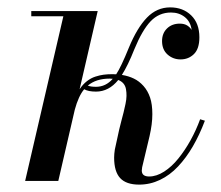

<svg xmlns="http://www.w3.org/2000/svg" viewBox="-20 -490 598 520"><path d="M151.6 -446H64.7V-460H244.6L195.6 -248.3Q204.3 -261.5 215.2 -270Q226.1 -278.6 238.3 -282.5Q250.5 -286.4 260.7 -287.7Q271 -289.1 283.9 -289.1Q291 -289.1 294.7 -288.8Q307.6 -308.1 329.1 -361.1Q351.3 -414.8 378.1 -442.4Q404.8 -470 440.9 -470Q475.6 -470 497.8 -448.4Q520 -426.8 520 -388.9Q520 -357.9 505.2 -343.5Q490.5 -329.1 469 -329.1Q448.7 -329.1 433.8 -342.3Q418.9 -355.5 418.9 -378.9Q418.9 -399.9 432.4 -413Q445.8 -426 467 -426Q479.2 -426 487.3 -420.8Q495.4 -415.5 499 -408.9Q496.1 -431.4 480.6 -443.7Q465.1 -456.1 443.1 -456.1Q410.6 -456.1 387.9 -432.3Q365.2 -408.4 344 -356.9Q326.4 -312.5 310.1 -287.1Q328.1 -284.2 342.5 -277.2Q356.9 -270.3 368.7 -257.1Q380.4 -243.9 386.5 -225.7Q392.6 -207.5 392.6 -180.8Q392.6 -154.1 385 -121.1L365 -37.1Q365 -36.1 364.5 -32.6Q364 -29.1 364 -28.1Q364 -12 384 -12Q403.8 -12 424.6 -25.3Q445.3 -38.6 463.1 -60.8Q481 -83 496.1 -110.2Q511.2 -137.5 522 -167L534.9 -163.1Q520.3 -124.5 502.3 -93.6Q484.4 -62.7 462.3 -39.2Q440.2 -15.6 413.3 -2.8Q386.5 10 356.9 10Q321.8 10 305.4 -7.7Q289.1 -25.4 289.1 -63Q289.1 -72.8 291 -85L303 -139.9Q304.9 -148.4 308.6 -162.2Q312.3 -176 314.8 -186Q317.4 -196 319.9 -208.5Q322.5 -220.9 322.6 -230.2Q322.8 -239.5 321.2 -248.5Q319.6 -257.6 314.3 -263.8Q309.1 -270 300.3 -273.4Q274.7 -241.9 240 -241.9Q219.2 -241.9 208 -248.3Q192.6 -230 182.6 -193.1L137.9 0H48.1ZM277.1 -277.1Q240 -277.1 217.8 -258.1Q225.8 -254.9 240 -254.9Q266.4 -254.9 285.4 -276.6Q280.5 -277.1 277.1 -277.1Z"/></svg>

Font: Bodoni* 16
Style: Italic
Weight: 400
Italic angle: -13°
Version: Version 2.000